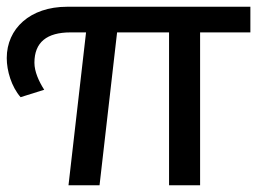

<svg xmlns="http://www.w3.org/2000/svg" viewBox="-28 -549 772 569"><path d="M565 -453H714V-529H171C61 -529 -8 -464 -8 -377C-8 -339 6 -292 33 -261L103 -283C87 -308 74 -337 74 -363C74 -424 111 -453 181 -453H227L175 0H267L319 -453H473V0H565Z"/></svg>

Font: Montserrat-Alt1 Med
Style: Regular
Weight: 500
Designer: Differentunic
Foundry: Differentunic
Version: Version 7.222